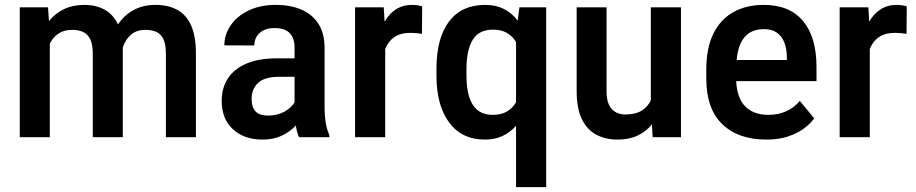

<svg xmlns="http://www.w3.org/2000/svg" viewBox="-20 -558 3727 781"><path d="M612.8 -538.1Q663.6 -538.1 700.4 -518.3Q737.3 -498.5 757.1 -455.1Q776.9 -411.6 776.9 -339.4V0H654.8V-339.4Q654.8 -378.4 644.5 -399.4Q634.3 -420.4 615.5 -428.5Q596.7 -436.5 570.8 -436.5Q535.6 -436.5 512.7 -416.7Q489.7 -397 479.5 -364.3V-352.5V0H357.4V-339.4Q357.4 -377 347.2 -398.2Q336.9 -419.4 318.1 -428Q299.3 -436.5 273.4 -436.5Q240.2 -436.5 217.8 -421.4Q195.3 -406.2 182.6 -380.4V0H60.5V-528.3H175.3L179.2 -472.2Q204.1 -503.4 240.2 -520.8Q276.4 -538.1 323.2 -538.1Q369.6 -538.1 405 -519Q440.4 -500 460 -458.5Q484.4 -495.6 522.7 -516.8Q561 -538.1 612.8 -538.1Z M1300.3 -124.5Q1300.3 -84.5 1305.4 -56.4Q1310.5 -28.3 1319.8 -8.3V0H1196.3Q1187.5 -19.5 1183.1 -47.4Q1160.6 -22.5 1126.7 -6.3Q1092.8 9.8 1047.9 9.8Q973.1 9.8 927.5 -32.2Q881.8 -74.2 881.8 -147.9Q881.8 -200.2 907 -239Q932.1 -277.8 982.4 -299.3Q1032.7 -320.8 1107.9 -320.8H1178.2V-363.3Q1178.2 -444.8 1095.7 -443.8Q1058.6 -443.8 1036.6 -424.3Q1014.6 -404.8 1014.6 -373L892.6 -373.5Q892.6 -417.5 918.5 -455.1Q944.3 -492.7 991.5 -515.4Q1038.6 -538.1 1102.5 -538.1Q1160.2 -538.1 1204.6 -519.5Q1249 -501 1274.7 -462.2Q1300.3 -423.3 1300.3 -362.3ZM1071.3 -87.9Q1108.9 -87.9 1137.2 -104Q1165.5 -120.1 1178.2 -141.6V-245.6H1115.7Q1055.7 -245.6 1029.5 -220.5Q1003.4 -195.3 1003.4 -155.8Q1003.4 -122.1 1019.3 -105Q1035.2 -87.9 1071.3 -87.9Z M1656.7 -538.1Q1666.5 -538.1 1678.5 -536.4Q1690.4 -534.7 1697.3 -531.7L1696.3 -420.4Q1672.4 -424.3 1649.4 -424.3Q1609.4 -424.3 1584.2 -407.2Q1559.1 -390.1 1546.9 -358.9V0H1424.3V-528.3H1541L1544.4 -469.7Q1563 -502.4 1591.1 -520.3Q1619.1 -538.1 1656.7 -538.1Z M2092.8 -528.3H2201.7V203.1H2079.1V-46.4Q2056.2 -20 2024.7 -5.1Q1993.2 9.8 1952.6 9.8Q1858.4 9.8 1806.9 -59.8Q1755.4 -129.4 1755.4 -250V-277.8Q1755.4 -403.3 1806.6 -470.7Q1857.9 -538.1 1953.6 -538.1Q1997.1 -538.1 2029.8 -521.5Q2062.5 -504.9 2085.9 -474.1ZM1984.9 -90.8Q2019 -90.8 2042.2 -104.5Q2065.4 -118.2 2079.1 -142.1V-386.7Q2065.4 -410.6 2042.2 -424.1Q2019 -437.5 1985.4 -437.5Q1927.7 -437.5 1902.6 -395.5Q1877.4 -353.5 1877.4 -277.8V-250Q1877.4 -200.7 1888.2 -165Q1898.9 -129.4 1922.6 -110.1Q1946.3 -90.8 1984.9 -90.8Z M2627.4 -528.3H2750V0H2634.8L2631.8 -52.2Q2608.4 -22.9 2573.7 -6.6Q2539.1 9.8 2492.2 9.8Q2442.9 9.8 2405.3 -10.3Q2367.7 -30.3 2346.7 -73.7Q2325.7 -117.2 2325.7 -187V-528.3H2447.3V-186Q2447.3 -150.9 2457.8 -130.4Q2468.3 -109.9 2485.6 -101.1Q2502.9 -92.3 2523.4 -92.3Q2564.5 -92.3 2589.6 -107.7Q2614.7 -123 2627.4 -149.9Z M3301.3 -286.1V-228H2974.6Q2978 -158.7 3011.7 -124.8Q3045.4 -90.8 3106 -90.8Q3184.6 -90.8 3233.4 -147.5L3292 -76.7Q3275.9 -54.2 3249.3 -34.7Q3222.7 -15.1 3184.8 -2.7Q3147 9.8 3097.2 9.8Q2982.9 9.8 2918 -53Q2853 -115.7 2853 -237.8V-274.9Q2853 -362.8 2881.8 -421.1Q2910.6 -479.5 2963.4 -508.8Q3016.1 -538.1 3086.9 -538.1Q3191.9 -538.1 3246.6 -472.4Q3301.3 -406.7 3301.3 -286.1ZM3180.7 -314V-326.2Q3180.2 -359.9 3170.4 -385.3Q3160.6 -410.6 3140.4 -425Q3120.1 -439.5 3087.4 -439.5Q2987.3 -439.5 2976.6 -314Z M3627.9 -538.1Q3637.7 -538.1 3649.7 -536.4Q3661.6 -534.7 3668.5 -531.7L3667.5 -420.4Q3643.6 -424.3 3620.6 -424.3Q3580.6 -424.3 3555.4 -407.2Q3530.3 -390.1 3518.1 -358.9V0H3395.5V-528.3H3512.2L3515.6 -469.7Q3534.2 -502.4 3562.3 -520.3Q3590.3 -538.1 3627.9 -538.1Z"/></svg>

Font: Robert Sans
Style: Bold
Weight: 700
Designer: Christian Robertson (extended by Adam Twardoch)
Foundry: Google
Version: Version 12.135;April 2, 2019;FontCreator 11.5.0.2425 64-bit;